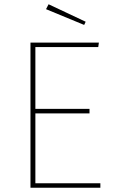

<svg xmlns="http://www.w3.org/2000/svg" viewBox="-20 -881 534 901"><path d="M208 -861 382 -779 375 -764 196 -838ZM444 -681 441 -660H146V-370H400V-349H146V-21H451V0H123V-681Z"/></svg>

Font: FiraGO Thin
Style: Regular
Weight: 100
Designer: bBox Type
Foundry: bBox Type GmbH
Version: Version 1.001;PS 001.001;hotconv 1.0.88;makeotf.lib2.5.64775